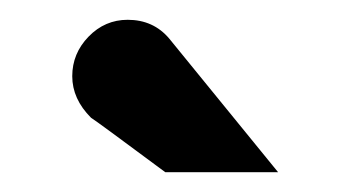

<svg xmlns="http://www.w3.org/2000/svg" viewBox="-20 -748 354 194"><path d="M109 -728Q135 -728 151 -709L261 -574H147Q77 -626 72 -629Q53 -648 53 -671Q53 -694 69.5 -711Q86 -728 109 -728Z"/></svg>

Font: Atkinson Hyperlegible Pro
Style: Bold
Weight: 700
Designer: Elliott Scott, Megan Eiswerth, Linus Boman, Theodore Petrosky, Jacob Perez
Foundry: Braille Institute
Version: Version 1.5.1